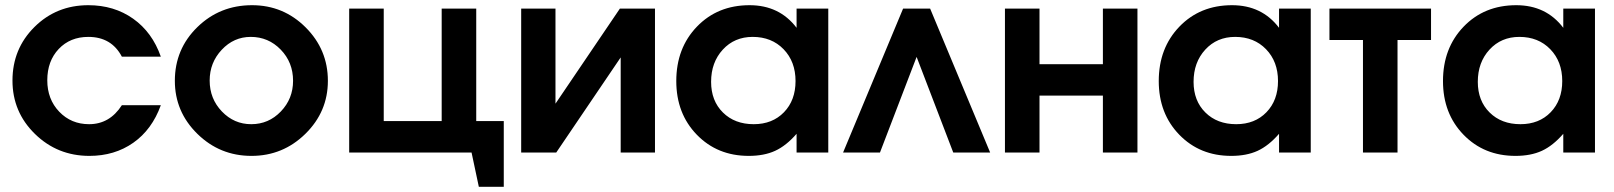

<svg xmlns="http://www.w3.org/2000/svg" viewBox="-20 -587 6213 739"><path d="M449 -182H599Q565 -88 493 -37.5Q421 13 324 13Q201 13 114.5 -71.5Q28 -156 28 -277Q28 -399 112.5 -483Q197 -567 320 -567Q419 -567 492.5 -515Q566 -463 599 -369H449Q409 -445 320 -445Q250 -445 206 -398.5Q162 -352 162 -278Q162 -205 208 -157Q254 -109 323 -109Q402 -109 449 -182Z M653 -276Q653 -398 739.5 -482.5Q826 -567 950 -567Q1071 -567 1156.5 -481.5Q1242 -396 1242 -276Q1242 -157 1155.5 -72Q1069 13 948 13Q826 13 739.5 -72Q653 -157 653 -276ZM947 -109Q1014 -109 1061 -158Q1108 -207 1108 -276Q1108 -347 1060.5 -396Q1013 -445 945 -445Q880 -445 833.5 -395.5Q787 -346 787 -277Q787 -207 834 -158Q881 -109 947 -109Z M1324 0V-554H1457V-121H1680V-554H1813V-121H1919V132H1823L1795 0Z M1986 0V-554H2118V-188L2366 -554H2501V0H2369V-366L2121 0Z M2583 -275Q2583 -402 2662.5 -484.5Q2742 -567 2865 -567Q2980 -567 3046 -480V-554H3168V0H3046V-72Q3006 -26 2963.5 -6.5Q2921 13 2862 13Q2741 13 2662 -68.5Q2583 -150 2583 -275ZM2717 -272Q2717 -199 2762.5 -154Q2808 -109 2881 -109Q2953 -109 2997.5 -155Q3042 -201 3042 -275Q3042 -350 2996 -397.5Q2950 -445 2877 -445Q2807 -445 2762 -396Q2717 -347 2717 -272Z M3225 0 3456 -554H3560L3791 0H3649L3508 -368L3367 0Z M3848 0V-554H3981V-340H4225V-554H4358V0H4225V-219H3981V0Z M4440 -275Q4440 -402 4519.5 -484.5Q4599 -567 4722 -567Q4837 -567 4903 -480V-554H5025V0H4903V-72Q4863 -26 4820.5 -6.5Q4778 13 4719 13Q4598 13 4519 -68.5Q4440 -150 4440 -275ZM4574 -272Q4574 -199 4619.5 -154Q4665 -109 4738 -109Q4810 -109 4854.5 -155Q4899 -201 4899 -275Q4899 -350 4853 -397.5Q4807 -445 4734 -445Q4664 -445 4619 -396Q4574 -347 4574 -272Z M5226 0V-433H5097V-554H5488V-433H5359V0Z M5534 -275Q5534 -402 5613.5 -484.5Q5693 -567 5816 -567Q5931 -567 5997 -480V-554H6119V0H5997V-72Q5957 -26 5914.5 -6.5Q5872 13 5813 13Q5692 13 5613 -68.5Q5534 -150 5534 -275ZM5668 -272Q5668 -199 5713.5 -154Q5759 -109 5832 -109Q5904 -109 5948.5 -155Q5993 -201 5993 -275Q5993 -350 5947 -397.5Q5901 -445 5828 -445Q5758 -445 5713 -396Q5668 -347 5668 -272Z"/></svg>

Font: Involve
Style: Bold
Weight: 700
Designer: Stefan Peev
Foundry: Context Ltd.
Version: Version 1.001